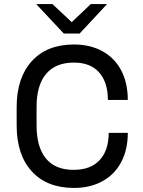

<svg xmlns="http://www.w3.org/2000/svg" viewBox="-20 -915 703 945"><path d="M609 -423H511Q511 -510 468 -558.5Q425 -607 344 -607Q254 -607 207 -551.5Q160 -496 160 -388V-298Q160 -191 206 -135Q252 -79 342 -79Q426 -79 470.5 -127Q515 -175 515 -261H609Q609 -178 576.5 -117Q544 -56 484 -23Q424 10 344 10Q211 10 136.5 -71.5Q62 -153 62 -298V-388Q62 -532 136.5 -614Q211 -696 344 -696Q424 -696 484 -663Q544 -630 576.5 -568.5Q609 -507 609 -423ZM372 -750H294L158 -895H238L333 -806L427 -895H507Z"/></svg>

Font: Chivo
Style: Regular
Weight: 400
Designer: Hector Gatti
Foundry: Omnibus-Type
Version: Version 1.006; ttfautohint (v1.4.1)